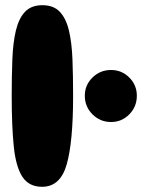

<svg xmlns="http://www.w3.org/2000/svg" viewBox="-20 -720 571 738"><path d="M142 -2Q91 -2 66 -40.5Q41 -79 33 -156.5Q25 -234 25 -351Q25 -428 27.5 -492Q30 -556 41 -602.5Q52 -649 76 -674.5Q100 -700 143 -700Q186 -700 210 -674.5Q234 -649 245 -602.5Q256 -556 258.5 -492Q261 -428 261 -351Q261 -175 236.5 -88.5Q212 -2 142 -2ZM407 -251Q365 -251 335.5 -280.5Q306 -310 306 -352Q306 -393 335.5 -422Q365 -451 407 -451Q448 -451 477 -422Q506 -393 506 -352Q506 -310 477 -280.5Q448 -251 407 -251Z"/></svg>

Font: Cherry Bomb One
Style: Regular
Weight: 400
Designer: satsuyako
Foundry: satsuyako
Version: Version 4.100; ttfautohint (v1.8.3)